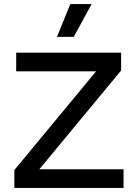

<svg xmlns="http://www.w3.org/2000/svg" viewBox="-20 -917 671 937"><path d="M427 -897 340 -737H258L323 -897ZM172 -91H583V0H50V-87L449 -569H59V-660H571V-573Z"/></svg>

Font: Elaine Sans Medium
Style: Regular
Weight: 500
Designer: Wei Huang
Foundry: Wei Huang
Version: Version 2.001;PS 002.001;hotconv 1.0.88;makeotf.lib2.5.64775